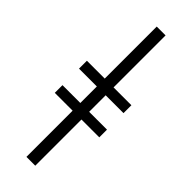

<svg xmlns="http://www.w3.org/2000/svg" viewBox="-237 -709 723 723"><g transform="rotate(45 124.5 -347.0)"><path d="M243 -246H148V0H101V-246H6V-287H101V-375H6V-417H101V-694H148V-417H243V-375H148V-287H243Z"/></g></svg>

Font: Libra Serif Modern
Style: Italic
Weight: 400
Italic angle: -12°
Designer: Stefan Peev, Context Ltd
Foundry: Stefan Peev, Context Ltd
Version: Version 1.000